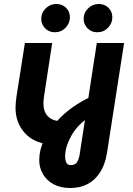

<svg xmlns="http://www.w3.org/2000/svg" viewBox="-20 -726 670 964"><path d="M333 218Q284 218 249 199Q214 180 195.5 148Q177 116 177 79Q177 27 200.5 -22Q224 -71 262 -113.5Q300 -156 345.5 -188Q391 -220 435 -239L415 -129Q365 -94 336 -40.5Q307 13 307 60Q307 78 313 90.5Q319 103 335 103Q357 103 366.5 88.5Q376 74 380 49L466 -510H603L517 43Q508 99 483 138.5Q458 178 420 198Q382 218 333 218ZM227 -1Q148 -9 103 -60Q58 -111 58 -185Q58 -198 59.5 -214.5Q61 -231 63 -243L105 -510H242L201 -242Q200 -232 199 -223.5Q198 -215 198 -209Q198 -165 220.5 -142Q243 -119 286 -117ZM468 -564Q439 -564 419.5 -584Q400 -604 400 -631Q400 -662 422.5 -684Q445 -706 476 -706Q505 -706 524.5 -687Q544 -668 544 -639Q544 -609 522 -586.5Q500 -564 468 -564ZM255 -564Q226 -564 206.5 -584Q187 -604 187 -631Q187 -662 209.5 -684Q232 -706 263 -706Q292 -706 311.5 -687Q331 -668 331 -639Q331 -609 309 -586.5Q287 -564 255 -564Z"/></svg>

Font: MuseoModerno SemiBold
Style: Italic
Weight: 600
Italic angle: -9°
Designer: Pablo Cosgaya, Héctor Gatti, Marcela Romero, and the Authors of The MuseoModerno Project.
Foundry: Omnibus-Type Team
Version: Version 1.003